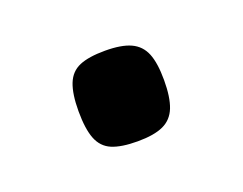

<svg xmlns="http://www.w3.org/2000/svg" viewBox="-40 -453 320 253"><g transform="rotate(-20 120.0 -326.5)"><path d="M60 -327Q60 -351 65.5 -365Q71 -379 84 -384.5Q97 -390 120 -390Q143 -390 156 -384Q169 -378 174.5 -364.5Q180 -351 180 -327Q180 -303 174.5 -289Q169 -275 156 -269Q143 -263 120 -263Q97 -263 84 -268.5Q71 -274 65.5 -288Q60 -302 60 -327Z"/></g></svg>

Font: Changa
Style: Regular
Weight: 400
Designer: Eduardo Rodriguez Tunni
Foundry: Eduardo Rodriguez Tunni
Version: Version 3.003